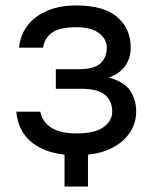

<svg xmlns="http://www.w3.org/2000/svg" viewBox="-20 -560 565 705"><path d="M303 2V125H217V2ZM260 10Q194 10 146 -9Q98 -28 71 -64Q44 -100 40 -150H128Q133 -124 150 -106Q167 -88 195 -79Q223 -70 260 -70Q329 -70 360.5 -93.5Q392 -117 392 -150Q392 -189 366 -211.5Q340 -234 276 -234H185V-306H270Q325 -306 348.5 -327Q372 -348 372 -386Q372 -416 344 -438Q316 -460 260 -460Q199 -460 171.5 -440.5Q144 -421 138 -385H50Q54 -430 80 -465Q106 -500 152 -520Q198 -540 260 -540Q362 -540 411 -497Q460 -454 460 -386Q460 -348 441 -319.5Q422 -291 380 -275Q436 -260 458 -227Q480 -194 480 -150Q480 -107 455 -70.5Q430 -34 381.5 -12Q333 10 260 10Z"/></svg>

Font: Golos Text
Style: Regular
Weight: 400
Designer: A.Korolkova, Vitaly Kuzmin
Foundry: ParaType Ltd
Version: Version 2.004